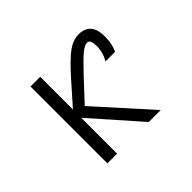

<svg xmlns="http://www.w3.org/2000/svg" viewBox="-148 -1023 1297 1297"><g transform="rotate(-45 500.0 -375.0)"><path d="M325.2 -340.8V2H232.4V-732.4H325.2V-419.9L468.8 -582Q558.6 -681.6 608.9 -716.8Q659.2 -752 711.9 -752Q828.1 -752 827.1 -613.3Q827.1 -544.9 801.8 -494.1H710Q743.2 -548.8 742.2 -609.4Q742.2 -672.9 711.9 -671.9Q689.5 -671.9 655.8 -645.5Q622.1 -619.1 539.1 -531.2L398.4 -379.9L742.2 2H627.9Z"/></g></svg>

Font: GenEi Gothic M Regular
Style: Regular
Weight: 400
Designer: o_tamon (Modified); [Source Han Sans]
Ryoko NISHIZUKA  (kana & ideographs); Paul D. Hunt (Latin, Greek & Cyrillic); Wenl
Version: Version 1.1a;Original Version 1.004